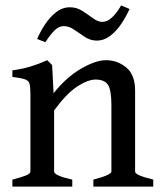

<svg xmlns="http://www.w3.org/2000/svg" viewBox="-20 -692 602 712"><path d="M326.2 0V-25.9Q393.1 -43.5 393.1 -55.7V-301.8Q393.1 -359.4 379.9 -378.2Q366.7 -397 334.5 -397Q306.6 -397 267.3 -371.8Q228 -346.7 180.7 -282.7V-55.7Q180.7 -48.3 198.5 -40.5Q216.3 -32.7 248 -25.9V0H25.9V-25.9Q58.1 -34.2 75.4 -41Q92.8 -47.9 92.8 -55.7V-343.8Q92.8 -369.1 89.6 -381.1Q86.4 -393.1 72.3 -397.9Q58.1 -402.8 25.9 -406.7V-431.2Q63 -436 94 -445.6Q125 -455.1 155.3 -468.8L173.3 -450.7L178.7 -346.2Q226.1 -405.8 280.5 -437.3Q335 -468.8 373 -468.8Q415 -468.8 448 -441.9Q481 -415 481 -356V-55.7Q481 -49.3 495.4 -42.5Q509.8 -35.6 548.3 -25.9V0ZM460.4 -658.7Q448.7 -632.3 430.9 -605.2Q413.1 -578.1 389.6 -559.8Q366.2 -541.5 338.4 -541.5Q315.4 -541.5 294.9 -554.9Q274.4 -568.4 255.1 -581.8Q235.8 -595.2 216.8 -595.2Q198.2 -595.2 182.1 -579.1Q166 -563 148.4 -535.6L117.7 -547.4Q128.9 -573.7 146.7 -601.1Q164.6 -628.4 188 -646.7Q211.4 -665 239.3 -665Q264.6 -665 285.6 -651.4Q306.6 -637.7 325 -624.3Q343.3 -610.8 359.4 -610.8Q377.4 -610.8 395 -627Q412.6 -643.1 429.2 -671.9Z"/></svg>

Font: Gentium Book Plus
Style: Regular
Weight: 400
Designer: Victor Gaultney, Annie Olsen, Iska Routamaa, Becca Hirsbrunner
Foundry: SIL International
Version: Version 6.101